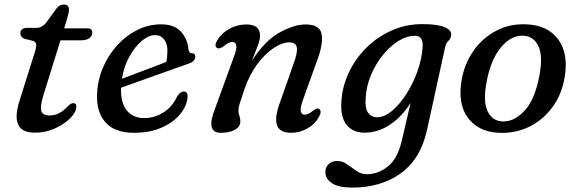

<svg xmlns="http://www.w3.org/2000/svg" viewBox="-20 -576 2551 848"><path d="M126 -395.5 88.5 -404.5Q70 -412.5 70 -429Q70 -453 102 -453H141Q165 -453 182.5 -474L229.5 -538.5Q243 -556 262 -556Q284.5 -556 284.5 -534Q284.5 -519.5 275.5 -490.5L263.5 -451H367Q387.5 -451 387.5 -432.5Q387.5 -416.5 374.2 -407.2Q361 -398 339 -398H247L172.5 -158Q155.5 -102.5 163.2 -84.2Q171 -66 198 -66Q221 -66 240.2 -75.8Q259.5 -85.5 281 -108Q293.5 -120.5 303 -120.5Q318 -120.5 317 -103.5Q316.5 -81 290.8 -54.5Q265 -28 223.2 -9Q181.5 10 133 10Q20 10 67.5 -135L132 -340Q141 -367 140 -378.8Q139 -390.5 126 -395.5Z M808 -144Q804.5 -107 775.5 -71.5Q746.5 -36 694.8 -12.8Q643 10.5 571.5 10.5Q486 10.5 445.2 -36.2Q404.5 -83 409 -163Q411.5 -223.5 435.2 -278.5Q459 -333.5 498 -376.2Q537 -419 586.5 -443.8Q636 -468.5 691.5 -468.5Q749 -468.5 778.5 -436.8Q808 -405 812.5 -358.5Q814.5 -341.5 826.5 -341Q842.5 -341 842.5 -325Q842.5 -315.5 835.2 -307.5Q828 -299.5 809.5 -293.5Q783 -284.5 744.8 -270.8Q706.5 -257 664.2 -242Q622 -227 582.5 -212.8Q543 -198.5 514.5 -188.5Q512.5 -121 540.2 -87.8Q568 -54.5 616.5 -54.5Q662 -54.5 702 -79.5Q742 -104.5 763 -151.5Q777.5 -172 791.5 -172Q811.5 -171.5 808 -144ZM665 -421Q636.5 -421 605.8 -395Q575 -369 551 -325.2Q527 -281.5 518.5 -228Q546 -238.5 581.2 -251.8Q616.5 -265 651.5 -278.2Q686.5 -291.5 714.5 -302.5Q719 -322 719.5 -351Q719.5 -382.5 704.8 -401.8Q690 -421 665 -421Z M939.5 -363.5Q924 -372.5 940 -398.5Q958.5 -430 993.8 -449Q1029 -468 1068 -468Q1128.5 -468 1128.5 -419Q1128.5 -400.5 1119 -375Q1109.5 -349.5 1092.5 -308Q1150 -396.5 1214.5 -432.2Q1279 -468 1330 -468Q1392 -468 1400.2 -426.5Q1408.5 -385 1382.5 -314L1318.5 -136Q1305.5 -100 1308.2 -84.8Q1311 -69.5 1326 -69.5Q1334 -69.5 1342.5 -73.5Q1351 -77.5 1363.5 -87.5Q1379.5 -101 1389 -95Q1403 -86.5 1389 -60Q1372 -28.5 1338.2 -9Q1304.5 10.5 1265 10.5Q1216 10.5 1204 -21.5Q1192 -53.5 1213 -113.5L1278 -298.5Q1296 -348 1290.5 -368.5Q1285 -389 1256.5 -389Q1228 -389 1190.5 -365Q1153 -341 1117.8 -294.5Q1082.5 -248 1059.5 -181.5Q1044 -136.5 1038.5 -118Q1033 -99.5 1033 -88Q1033 -76 1037.2 -64.8Q1041.5 -53.5 1041.5 -39Q1041.5 -16.5 1017.8 -3Q994 10.5 954.5 10.5Q888.5 10.5 928.5 -93L1011 -319.5Q1026.5 -359.5 1023.8 -375.2Q1021 -391 1005.5 -391Q990.5 -391 967.5 -371.5Q949.5 -358.5 939.5 -363.5Z M1866 -2Q1838 125 1751 188.8Q1664 252.5 1534.5 252.5Q1476.5 252.5 1446.8 233.5Q1417 214.5 1417 184Q1417 163 1431.2 149Q1445.5 135 1469.5 135Q1492.5 135 1513.2 149.8Q1534 164.5 1554.8 179Q1575.5 193.5 1599 193.5Q1650.5 193.5 1693.2 159.2Q1736 125 1754.5 45.5L1793.5 -121.5Q1754 -59 1701.2 -24.5Q1648.5 10 1589.5 10Q1539 10 1510.8 -24.5Q1482.5 -59 1488 -130Q1492 -194.5 1520.5 -255.2Q1549 -316 1597.2 -364.2Q1645.5 -412.5 1709 -441Q1772.5 -469.5 1845.5 -469.5Q1913.5 -469.5 1944.2 -455.8Q1975 -442 1972.5 -421.5Q1970.5 -403.5 1960.5 -395.5Q1950.5 -387.5 1946 -367.5ZM1595 -144Q1591.5 -96 1606.5 -77Q1621.5 -58 1645.5 -58Q1677.5 -58 1711.5 -86.5Q1745.5 -115 1775 -161.2Q1804.5 -207.5 1824 -262Q1843.5 -316.5 1846.5 -368.5Q1850 -418 1812.5 -418Q1776.5 -418 1739.5 -395Q1702.5 -372 1670.8 -332.8Q1639 -293.5 1618.5 -244.5Q1598 -195.5 1595 -144Z M2306 -468.5Q2399 -464.5 2445.2 -402.2Q2491.5 -340 2474 -235Q2461 -157.5 2418.8 -101Q2376.5 -44.5 2315.2 -15.2Q2254 14 2183 10.5Q2093.5 6.5 2047 -55.2Q2000.5 -117 2019 -223.5Q2031.5 -294.5 2071 -351.2Q2110.5 -408 2171 -440Q2231.5 -472 2306 -468.5ZM2195.5 -40Q2247 -35.5 2294.5 -84.5Q2342 -133.5 2362 -240.5Q2378.5 -326 2358.8 -370.2Q2339 -414.5 2295 -418Q2240.5 -423 2194.2 -368.8Q2148 -314.5 2129.5 -216Q2113 -130.5 2132.5 -87Q2152 -43.5 2195.5 -40Z"/></svg>

Font: Fraunces 9pt S050
Style: Italic
Weight: 400
Italic angle: -16°
Version: Version 1.000; ttfautohint (v1.8.3)